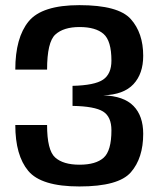

<svg xmlns="http://www.w3.org/2000/svg" viewBox="-20 -700 606 728"><path d="M281 7Q429.5 7 476.2 -46.8Q523 -100.5 523 -192.5Q523 -260.5 486.2 -298.2Q449.5 -336 371.5 -338.5Q449 -341 486 -380.8Q523 -420.5 523 -488.5Q523 -575 475.8 -627.8Q428.5 -680.5 281 -680.5Q139 -680.5 88.5 -618.8Q38 -557 38 -436H158.5Q158.5 -540.5 189.8 -569Q221 -597.5 281.5 -597.5Q342.5 -597.5 372.5 -571.5Q402.5 -545.5 402.5 -470Q402.5 -419.5 370.8 -398Q339 -376.5 255 -374.5V-298.5Q339 -297 370.8 -277.2Q402.5 -257.5 402.5 -206Q402.5 -128.5 373 -102Q343.5 -75.5 281.5 -75.5Q219.5 -75.5 189 -103Q158.5 -130.5 158.5 -226H38Q38 -111 87.2 -52Q136.5 7 281 7Z"/></svg>

Font: Anybody Thin Medium
Style: Regular
Weight: 500
Version: Version 1.113;gftools[0.9.25]